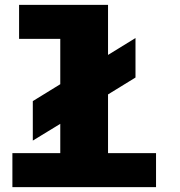

<svg xmlns="http://www.w3.org/2000/svg" viewBox="-20 -770 740 790"><path d="M31 0V-140H228V-260.5L115 -191.5V-354L228 -423.5V-610H58.5V-750H424.5V-544L537.5 -613.5V-451L424.5 -381.5V-140H622V0Z"/></svg>

Font: Trispace SemiExpanded ExtraBold
Style: Regular
Weight: 800
Width: 6
Designer: Tyler Finck
Foundry: Etcetera Type Company
Version: Version 1.210; ttfautohint (v1.8.3)